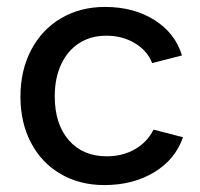

<svg xmlns="http://www.w3.org/2000/svg" viewBox="-20 -527 576 554"><path d="M39 -248Q39 -324 70 -383Q101 -442 156.5 -474.5Q212 -507 283 -507Q366 -507 426 -469Q486 -431 505 -367L419 -345Q405 -381 369 -402.5Q333 -424 287 -424Q242 -424 208.5 -402.5Q175 -381 156.5 -341.5Q138 -302 138 -249Q138 -169 178.5 -122.5Q219 -76 288 -76Q334 -76 369.5 -96.5Q405 -117 423 -153L508 -131Q486 -67 425 -30Q364 7 281 7Q210 7 155 -25Q100 -57 69.5 -115Q39 -173 39 -248Z"/></svg>

Font: AF Albert Sans Medium
Style: Regular
Weight: 500
Designer: Andreas Rasmussen
Foundry: a.Foundry
Version: Version 1.300;Glyphs 3.2 (3231)